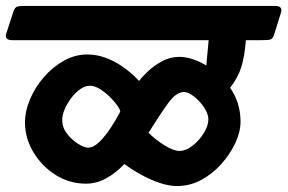

<svg xmlns="http://www.w3.org/2000/svg" viewBox="-76 -645 966 645"><path d="M-55 -532 -31 -606Q-26 -620 -19 -622.5Q-12 -625 0 -625H847Q875 -625 868 -603L845 -529Q840 -513 829.5 -511.5Q819 -510 796 -510H750Q746 -457 735 -421Q724 -385 697 -350Q714 -326 723 -297.5Q732 -269 732 -236Q732 -202 714.5 -164.5Q697 -127 667.5 -94Q638 -61 600 -40.5Q562 -20 519 -20Q491 -20 459 -31Q427 -42 396.5 -59Q366 -76 342 -94Q312 -63 280 -45.5Q248 -28 213 -28Q157 -28 110.5 -57.5Q64 -87 36 -134Q8 -181 8 -233Q8 -272 25 -312Q42 -352 71.5 -386Q101 -420 138.5 -441Q176 -462 217 -462Q249 -462 278.5 -451Q308 -440 331.5 -424Q355 -408 370.5 -393.5Q386 -379 391 -373Q400 -385 419.5 -404Q439 -423 467 -438.5Q495 -454 526 -454Q568 -454 617 -425L625 -510H-34Q-62 -510 -55 -532ZM133 -242Q133 -217 149 -196Q165 -175 186 -162Q207 -149 220 -149Q238 -149 257.5 -168Q277 -187 295.5 -215Q314 -243 328 -270Q328 -276 318 -290.5Q308 -305 292.5 -320Q277 -335 259.5 -346Q242 -357 226 -357Q210 -357 193.5 -345.5Q177 -334 163.5 -316Q150 -298 141.5 -278.5Q133 -259 133 -242ZM423 -199Q447 -175 477 -156.5Q507 -138 526 -138Q549 -138 571.5 -156Q594 -174 609 -198.5Q624 -223 624 -244Q624 -258 615.5 -274Q607 -290 594 -304Q581 -318 567 -327Q553 -336 542 -336Q516 -336 488.5 -298Q461 -260 423 -199Z"/></svg>

Font: Alkatra
Style: Bold
Weight: 700
Designer: Suman Bhandary
Version: Version 1.100;gftools[0.9.22]